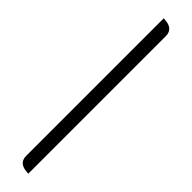

<svg xmlns="http://www.w3.org/2000/svg" viewBox="-385 -807 1051 1051"><g transform="rotate(45 140.5 -281.5)"><path d="M179 281Q102 281 102 221V-844Q179 -844 179 -784V281Z"/></g></svg>

Font: Swei Half Moon CJK SC
Style: Medium
Weight: 500
Version: Version 2.071